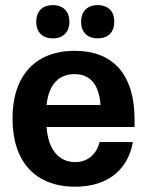

<svg xmlns="http://www.w3.org/2000/svg" viewBox="-20 -709 565 742"><path d="M184.2 -560.8C225.8 -560.8 248.3 -586.7 248.3 -625C248.3 -663.3 225.8 -689.2 184.2 -689.2C141.7 -689.2 120 -663.3 120 -625C120 -586.7 141.7 -560.8 184.2 -560.8ZM357.5 -560.8C400 -560.8 421.7 -586.7 421.7 -625C421.7 -663.3 400 -689.2 357.5 -689.2C315.8 -689.2 293.3 -663.3 293.3 -625C293.3 -586.7 315.8 -560.8 357.5 -560.8ZM270.8 12.5C410.8 12.5 478.3 -68.3 493.3 -160H365C355 -118.3 323.3 -82.5 270.8 -82.5C205 -82.5 165.8 -134.2 160 -218.3H500V-246.7C500 -420.8 417.5 -512.5 269.2 -512.5C113.3 -512.5 28.3 -413.3 28.3 -250.8C28.3 -88.3 112.5 12.5 270.8 12.5ZM160 -303.3C168.3 -383.3 207.5 -422.5 268.3 -422.5C330.8 -422.5 363.3 -379.2 368.3 -303.3Z"/></svg>

Font: Familjen Grotesk GF
Style: Bold
Weight: 700
Designer: Anders Wikstroem, Jonas Baeckman, Matilda Gysing, Kristian Moeller
Foundry: Familjen STHLM AB
Version: Version 2.000; Beta; Release 4; Build 6